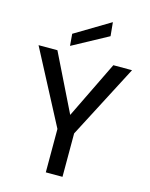

<svg xmlns="http://www.w3.org/2000/svg" viewBox="-136 -1026 868 1111"><g transform="rotate(15 298.0 -470.0)"><path d="M249 0V-260L18 -700H131L314 -328H285L466 -700H578L349 -260V0ZM195 -743 189 -814 399 -940 407 -858Z"/></g></svg>

Font: DMSans_18ptMedium
Style: Regular
Weight: 500
Designer: Colophon Foundry, Jonny Pinhorn
Foundry: Colophon Foundry
Version: Version 4.004;gftools[0.9.30]